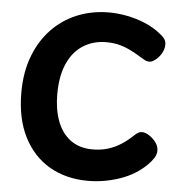

<svg xmlns="http://www.w3.org/2000/svg" viewBox="-55 -833 862 908"><g transform="rotate(5 376.0 -379.0)"><path d="M677.1 -698.1Q683.1 -694.1 693.7 -681.9Q704.3 -669.8 704.3 -652.4Q704.3 -629.3 692.4 -609.4Q680.4 -589.4 664.3 -577.1Q648.2 -564.8 636.7 -564.8Q624.1 -564.8 613 -570.8Q601.9 -576.8 593.9 -581.8Q561.1 -602.6 533.9 -614.9Q506.7 -627.3 480.8 -633.1Q454.9 -638.8 425.1 -638.8Q365.1 -638.8 317.4 -609.4Q269.7 -580 242.7 -520.8Q215.7 -461.6 215.7 -373.1Q215.7 -302.4 236.1 -247Q256.6 -191.6 298.8 -159.8Q341.1 -128 404.7 -128Q443.2 -128 475.7 -137.7Q508.2 -147.4 537.5 -165.9Q566.8 -184.4 595 -211.4Q603.8 -219.7 612.3 -224.8Q620.8 -230 630.8 -230Q645.7 -230 664 -218.7Q682.3 -207.3 696.5 -188.8Q710.7 -170.2 710.7 -148.9Q710.7 -131.2 700.3 -114.5Q690 -97.8 673 -80.8Q621 -28.9 546.2 -3.4Q471.4 22 396.1 22Q291 22 212.3 -24Q133.6 -70 89.6 -157Q45.7 -244 45.7 -367Q45.7 -462 74.2 -538Q102.7 -614 153.7 -668Q204.8 -722 274.5 -751Q344.2 -780 426.7 -780Q467.7 -780 511.6 -771.6Q555.4 -763.2 598.2 -745.5Q640.9 -727.8 677.1 -698.1Z"/></g></svg>

Font: Playpen Sans
Style: Regular
Weight: 400
Designer: Laura Meseguer, Veronika Burian, José Scaglione, Kostas Bartsokas, Vera Evstafieva, Tom Grace, Yorlmar Campos
Foundry: TypeTogether
Version: Version 2.000